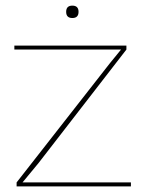

<svg xmlns="http://www.w3.org/2000/svg" viewBox="-20 -662 512 682"><path d="M215 -620Q215 -642 237 -642Q259 -642 259 -620Q259 -598 237 -598Q215 -598 215 -620ZM39 0V-14L370 -437L410 -486H31V-500H429V-486L117 -83L60 -14H445V0Z"/></svg>

Font: Elaine Sans Thin
Style: Regular
Weight: 250
Designer: Wei Huang
Foundry: Wei Huang
Version: Version 2.001;December 24, 2019;FontCreator 12.0.0.2547 64-b